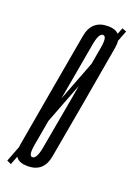

<svg xmlns="http://www.w3.org/2000/svg" viewBox="-174 -668 511 735"><g transform="rotate(20 81.0 -300.0)"><path d="M-48 9.5 -30.5 17.5 210.5 -610.5 193 -617ZM32 3Q97 3 109 -64.5Q121 -132 151 -300.5Q180.5 -469 192.2 -537.5Q204 -606 139 -606Q73 -606 60.8 -537.5Q48.5 -469 19 -300.5Q-10.5 -132.5 -22.2 -64.8Q-34 3 32 3ZM37.5 -35.5Q21 -35.5 29.8 -84Q38.5 -132.5 68 -300.5Q98 -468.5 106.5 -518.2Q115 -568 132 -568Q149.5 -568 140.5 -518.5Q131.5 -469 102.5 -300.5Q72.5 -133 63.8 -84.2Q55 -35.5 37.5 -35.5Z"/></g></svg>

Font: Anybody UltraCondensed Light
Style: Italic
Weight: 300
Width: 1
Italic angle: -10°
Version: Version 1.113;gftools[0.9.25]